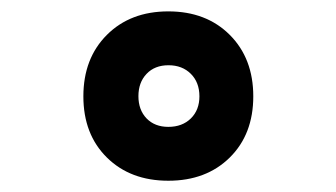

<svg xmlns="http://www.w3.org/2000/svg" viewBox="-20 -711 594 339"><path d="M277.2 -391.9Q210.2 -391.9 168.7 -432.9Q127.2 -473.9 127.2 -540.9Q127.2 -607.9 168.7 -649.4Q210.2 -690.9 277.2 -690.9Q344.2 -690.9 385.7 -649.4Q427.2 -607.9 427.2 -540.9Q427.2 -473.9 385.7 -432.9Q344.2 -391.9 277.2 -391.9ZM277.2 -487Q301.8 -487 317 -501.9Q332.1 -516.8 332.1 -540.9Q332.1 -565.5 317 -580.6Q301.8 -595.8 277.5 -595.8Q253.2 -595.8 238.8 -580.6Q224.4 -565.5 224.4 -541.2Q224.4 -516.9 238.8 -501.9Q253.3 -487 277.2 -487Z"/></svg>

Font: Titillium Web SemiBold
Style: Regular
Weight: 600
Designer: Mohamed Gaber, Accademia di Belle Arti di Urbino
Foundry: Kief Type Foundry, Accademia di Belle Arti di Urbino
Version: Version 3.000; ttfautohint (v1.8.4)